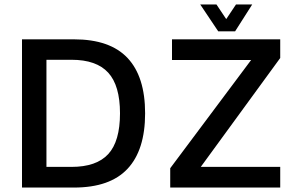

<svg xmlns="http://www.w3.org/2000/svg" viewBox="-20 -844 1345 864"><path d="M79 0V-667H313Q475 -667 554 -583Q633 -499 633 -334Q633 -169 554 -84.5Q475 0 313 0ZM189 -93H302Q414 -93 467 -150.5Q520 -208 520 -334Q520 -459 467 -517Q414 -575 302 -575H189ZM746 0V-87L1134 -606L1159 -574H754V-667H1241V-583L866 -69L839 -93H1241V0ZM962 -703 881 -824H954L998 -758L1042 -824H1115L1038 -703Z"/></svg>

Font: Maven Pro Medium
Style: Regular
Weight: 500
Designer: Joe Prince
Foundry: Joe Prince
Version: Version 2.103